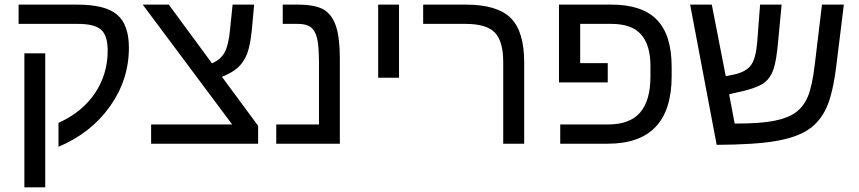

<svg xmlns="http://www.w3.org/2000/svg" viewBox="-20 -619 3698 827"><path d="M174.8 -389.2V188H85V-389.2ZM60.1 -599.1H313Q433.6 -599.1 484.4 -555.9Q535.2 -512.7 535.2 -413.1Q535.2 -275.4 453.4 -160.4Q371.6 -45.4 231.9 13.2V-89.8Q334 -135.7 388.9 -217.5Q443.8 -299.3 443.8 -400.9Q443.8 -466.3 415.3 -491.2Q386.7 -516.1 316.9 -516.1H60.1Z M1091.8 0H630.9V-83H980L594.7 -599.1H707L893.1 -346.2Q930.7 -362.3 947.8 -393.8Q964.8 -425.3 970.7 -490.2L981.9 -599.1H1074.7L1064.9 -492.2Q1058.1 -423.8 1044.7 -388.4Q1031.2 -353 1006.3 -329.6Q981.4 -306.2 936 -288.1L1091.8 -77.1Z M1443.8 0H1169.9V-83H1354V-341.8Q1354 -419.9 1345.9 -453.6Q1337.9 -487.3 1318.8 -501.7Q1299.8 -516.1 1263.7 -516.1H1197.8V-599.1H1260.7Q1338.9 -599.1 1374.8 -577.4Q1410.6 -555.7 1427.2 -506.1Q1443.8 -456.5 1443.8 -367.2Z M1608.9 -599.1H1698.7V-284.2H1608.9Z M2237.8 0H2147.5V-352.1Q2147.5 -440.9 2111.6 -478.5Q2075.7 -516.1 1985.8 -516.1H1802.7V-599.1H1986.8Q2121.6 -599.1 2179.7 -541.5Q2237.8 -483.9 2237.8 -351.1Z M2781.7 -333Q2781.7 -425.3 2741.2 -470.7Q2700.7 -516.1 2613.8 -516.1H2479V-347.2H2597.7V-264.2H2387.7V-599.1H2614.7Q2745.6 -599.1 2809.3 -533.9Q2873 -468.8 2873 -331.1V-291Q2873 0 2597.7 0H2393.1V-83H2600.1Q2692.9 -83 2737.3 -134.5Q2781.7 -186 2781.7 -290Z M3253.9 -599.1H3346.7L3331.5 -439Q3324.2 -357.4 3311.8 -321Q3299.3 -284.7 3274.9 -264.9Q3250.5 -245.1 3193.8 -230L3120.6 -212.9L3144.5 -86.9H3156.2Q3254.4 -86.9 3313.5 -98.4Q3372.6 -109.9 3406.7 -134.3Q3440.9 -158.7 3459.7 -203.4Q3478.5 -248 3489.7 -342.8L3520.5 -599.1H3614.7L3583.5 -346.2Q3568.4 -218.3 3540.5 -156.5Q3512.7 -94.7 3461.9 -60.8Q3411.1 -26.9 3322 -11.5Q3232.9 3.9 3066.9 4.9L2952.6 -599.1H3045.9L3106 -291L3141.6 -297.9Q3194.3 -309.6 3215.3 -339.1Q3236.3 -368.7 3241.7 -439.9Z"/></svg>

Font: Arial
Style: Regular
Weight: 400
Designer: Steve Matteson
Foundry: Ascender Corporation
Version: Version 2.00.3